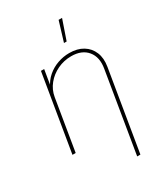

<svg xmlns="http://www.w3.org/2000/svg" viewBox="-228 -854 1019 1162"><g transform="rotate(-30 281.5 -273.0)"><path d="M123.5 -356 64.5 0H42L130.9 -535.6H153.3L133.8 -418.5H127.9Q147 -460.4 179.2 -488Q211.4 -515.6 251.2 -529.5Q291 -543.5 332.5 -543.5Q388.7 -543.5 427.5 -519.8Q466.3 -496.1 483.6 -454.1Q501 -412.1 491.7 -356L398.9 204.1H376.5L469.2 -356Q481.9 -430.2 444.6 -475.6Q407.2 -521 333 -521Q282.2 -521 237.3 -499.8Q192.4 -478.5 161.9 -441.2Q131.3 -403.8 123.5 -356ZM335.9 -611.8 377.9 -749.5H401.9L354.5 -611.8Z"/></g></svg>

Font: Inter 20pt Thin
Style: Italic
Weight: 250
Italic angle: -9.3988°
Version: Version 4.001;git-66647c0bb